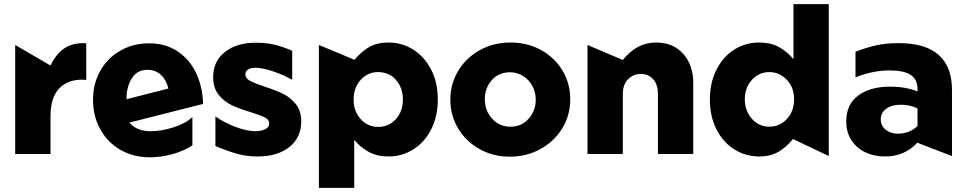

<svg xmlns="http://www.w3.org/2000/svg" viewBox="-20 -750 4712 935"><path d="M386 -540Q328 -540 289.5 -512Q251 -484 226 -431L54 -531V0H226V-185Q226 -273 266.5 -317.5Q307 -362 380 -362Q392 -362 400 -360V-539Q396 -540 386 -540Z M713 -111Q646 -111 610 -153L969 -244Q967 -324 936.5 -391Q906 -458 847 -498.5Q788 -539 706 -539Q628 -539 565.5 -503Q503 -467 468 -404.5Q433 -342 433 -264Q433 -184 468.5 -120Q504 -56 567 -20Q630 16 710 16Q761 16 816.5 1.5Q872 -13 917 -42V-180Q883 -148 824 -129.5Q765 -111 713 -111ZM698 -410Q737 -410 763.5 -385.5Q790 -361 800 -319L597 -267L596 -270Q596 -326 621.5 -368Q647 -410 698 -410Z M1225 -111Q1183 -111 1128 -131.5Q1073 -152 1029 -183V-39Q1088 -14 1135 -1Q1182 12 1235 12Q1331 12 1389 -34Q1447 -80 1447 -159Q1447 -210 1420.5 -243Q1394 -276 1358 -293.5Q1322 -311 1266 -329Q1218 -345 1196.5 -357Q1175 -369 1175 -388Q1175 -403 1188 -411.5Q1201 -420 1224 -420Q1258 -420 1310 -402.5Q1362 -385 1403 -361V-503Q1353 -524 1314 -533Q1275 -542 1225 -542Q1133 -542 1075.5 -497Q1018 -452 1018 -374Q1018 -321 1045.5 -287.5Q1073 -254 1110 -237Q1147 -220 1203 -203Q1249 -189 1270 -178Q1291 -167 1291 -149Q1291 -129 1270 -120Q1249 -111 1225 -111Z M1873 12Q1937 12 1992 -22Q2047 -56 2079.5 -119.5Q2112 -183 2112 -266Q2112 -349 2079 -412Q2046 -475 1991.5 -509Q1937 -543 1872 -543Q1816 -543 1778 -521Q1740 -499 1706 -459L1533 -531V165H1705V-69Q1736 -32 1776 -10Q1816 12 1873 12ZM1942 -267Q1942 -207 1907.5 -169.5Q1873 -132 1822 -132Q1771 -132 1736.5 -170Q1702 -208 1702 -265Q1702 -323 1736.5 -361Q1771 -399 1821 -399Q1875 -399 1908.5 -360.5Q1942 -322 1942 -267Z M2757 -267Q2757 -343 2719.5 -406Q2682 -469 2615.5 -506Q2549 -543 2466 -543Q2383 -543 2316 -505.5Q2249 -468 2211 -404.5Q2173 -341 2173 -265Q2173 -189 2210.5 -125.5Q2248 -62 2314.5 -24.5Q2381 13 2464 13Q2543 13 2610.5 -23.5Q2678 -60 2717.5 -124Q2757 -188 2757 -267ZM2589 -265Q2589 -211 2554.5 -172Q2520 -133 2466 -133Q2412 -133 2376.5 -172Q2341 -211 2341 -267Q2341 -322 2375 -360Q2409 -398 2464 -398Q2499 -398 2528 -379.5Q2557 -361 2573 -330.5Q2589 -300 2589 -265Z M3174 -543Q3081 -543 3013 -458L2841 -531V0H3013V-291Q3013 -339 3039 -364.5Q3065 -390 3101 -390Q3137 -390 3160.5 -364.5Q3184 -339 3184 -291V0H3356V-346Q3356 -433 3307 -488Q3258 -543 3174 -543Z M4016 -730H3844V-462Q3812 -500 3772 -521.5Q3732 -543 3676 -543Q3611 -543 3556.5 -509Q3502 -475 3469.5 -411.5Q3437 -348 3437 -265Q3437 -182 3469.5 -119Q3502 -56 3557 -22Q3612 12 3677 12Q3732 12 3770.5 -10.5Q3809 -33 3842 -73L4016 10ZM3607 -265Q3607 -324 3642 -361.5Q3677 -399 3726 -399Q3776 -399 3811.5 -361.5Q3847 -324 3847 -267Q3847 -208 3812 -170.5Q3777 -133 3726 -133Q3691 -133 3664 -151.5Q3637 -170 3622 -200.5Q3607 -231 3607 -265Z M4352 -99Q4317 -99 4293 -118.5Q4269 -138 4269 -169Q4269 -201 4296 -220.5Q4323 -240 4366 -240Q4412 -240 4448 -222V-136Q4408 -99 4352 -99ZM4356 -540Q4295 -540 4246 -529Q4197 -518 4146 -498V-373Q4228 -407 4313 -407Q4381 -407 4414.5 -385.5Q4448 -364 4448 -316V-305Q4390 -328 4313 -328Q4218 -328 4159.5 -285Q4101 -242 4101 -159Q4101 -106 4126 -67.5Q4151 -29 4193.5 -8.5Q4236 12 4289 12Q4385 12 4447 -55L4616 10V-311Q4616 -540 4356 -540Z"/></svg>

Font: Geom ExtraBold
Style: Bold
Weight: 800
Version: Version 1.102